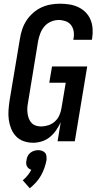

<svg xmlns="http://www.w3.org/2000/svg" viewBox="-20 -763 540 1037"><path d="M159 8Q132 8 108 -0.5Q84 -9 67 -26.5Q50 -44 40.5 -67.5Q31 -91 27.5 -116.5Q24 -142 26 -168.5Q28 -195 32 -222L88 -556Q92 -581 100.5 -606Q109 -631 123.5 -653Q138 -675 159 -693.5Q180 -712 204 -723Q228 -734 253.5 -738.5Q279 -743 304 -743Q330 -743 355 -739Q380 -735 402.5 -724.5Q425 -714 442 -697Q459 -680 468.5 -657.5Q478 -635 480 -609.5Q482 -584 478 -558L476 -548H376L377 -554Q381 -574 378 -593Q375 -612 364 -627Q353 -642 334.5 -648.5Q316 -655 297 -655Q276 -655 255 -646Q234 -637 220 -620.5Q206 -604 198 -583.5Q190 -563 186 -542L131 -207Q128 -192 127.5 -177.5Q127 -163 129 -149Q131 -135 136 -122Q141 -109 150.5 -99Q160 -89 173.5 -84.5Q187 -80 202 -80Q221 -80 241 -86.5Q261 -93 276.5 -107Q292 -121 300.5 -140Q309 -159 312 -179L335 -316H246L261 -404H451L384 0H291L308 -103Q298 -81 283.5 -60Q269 -39 249.5 -23Q230 -7 206 0.5Q182 8 159 8ZM141 254 103 211Q117 199 129 184.5Q141 170 149 154Q142 152 135.5 147Q129 142 125.5 135Q122 128 121.5 119.5Q121 111 123 103Q124 92 129 81Q134 70 143.5 62.5Q153 55 164 51.5Q175 48 186 48Q197 48 207 51.5Q217 55 223.5 62.5Q230 70 231 81Q232 92 231 103Q227 124 219.5 145Q212 166 201 185.5Q190 205 174.5 222Q159 239 141 254Z"/></svg>

Font: Iosevka Semibold Oblique
Style: Regular
Weight: 600
Italic angle: -9°
Monospace: yes
Designer: Belleve Invis
Foundry: Belleve Invis
Version: Version 32.5.0; ttfautohint (v1.8.4)